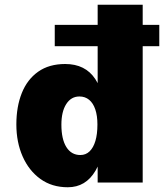

<svg xmlns="http://www.w3.org/2000/svg" viewBox="-20 -770 692 810"><path d="M266 20Q199 20 150.5 -15Q102 -50 75.5 -110Q49 -170 49 -245Q49 -320 72 -377.5Q95 -435 141 -467.5Q187 -500 255 -500Q340 -500 382 -436.5Q424 -373 424 -245Q424 -120 383 -50Q342 20 266 20ZM319 -116Q342 -116 358 -131.5Q374 -147 382.5 -175.5Q391 -204 391 -245Q391 -282 382 -308.5Q373 -335 356 -349Q339 -363 315 -363Q280 -363 259.5 -331Q239 -299 239 -244Q239 -183 260 -149.5Q281 -116 319 -116ZM392 0V-750H582V0ZM211 -575V-665H652V-575Z"/></svg>

Font: Moderustic ExtraBold
Style: Regular
Weight: 800
Designer: Tural Alisoy
Foundry: TAFT Foundry
Version: Version 2.120